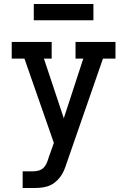

<svg xmlns="http://www.w3.org/2000/svg" viewBox="-20 -946 640 966"><path d="M94 0V-84H144Q159 -84 173 -87.5Q187 -91 197.5 -100.5Q208 -110 214 -123.5Q220 -137 224 -150V-151Q224 -151 224 -151Q224 -151 224 -151L251 -227L103 -651H39V-735H240V-651H201L301 -351L399 -651H360V-735H561V-651H498L315 -124Q309 -105 301.5 -87.5Q294 -70 282 -54.5Q270 -39 254.5 -27Q239 -15 220.5 -9Q202 -3 183 -1.5Q164 0 144 0ZM150 -844V-926H450V-844Z"/></svg>

Font: Iosevka Slab Medium Extended
Style: Regular
Weight: 500
Width: 7
Monospace: yes
Designer: Belleve Invis
Foundry: Belleve Invis
Version: Version 11.1.1; ttfautohint (v1.8.3)